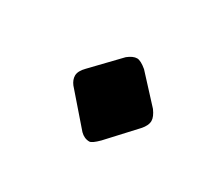

<svg xmlns="http://www.w3.org/2000/svg" viewBox="-51 -537 362 326"><g transform="rotate(30 130.5 -373.5)"><path d="M76 -396 125 -447Q135 -455 143 -455Q150 -455 162 -445L209 -394Q217 -383 217 -375Q217 -366 208 -356L160 -304Q148 -292 143 -292Q133 -292 125 -300L72 -361Q66 -369 66 -377Q66 -386 76 -396Z"/></g></svg>

Font: MM Taunggyi
Style: Regular
Weight: 400
Designer: Khon Soe Zaw Thu
Version: Version 1.00 July 18, 2016, initial release